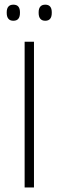

<svg xmlns="http://www.w3.org/2000/svg" viewBox="-20 -822 257 842"><path d="M129 0H88V-639H129ZM38.5 -731Q24 -731 16.8 -739.8Q9.5 -748.5 9.5 -765V-768.5Q9.5 -784.5 16.8 -793Q24 -801.5 38.5 -801.5Q53.5 -801.5 60.5 -793Q67.5 -784.5 67.5 -768.5V-765Q67.5 -748.5 60.5 -739.8Q53.5 -731 38.5 -731ZM178.5 -731Q164 -731 156.8 -739.8Q149.5 -748.5 149.5 -765V-768.5Q149.5 -784.5 156.8 -793Q164 -801.5 178.5 -801.5Q193 -801.5 200 -793Q207 -784.5 207 -768.5V-765Q207 -748.5 200 -739.8Q193 -731 178.5 -731Z"/></svg>

Font: Anek Telugu ExtraLight
Style: Regular
Weight: 250
Version: Version 1.003